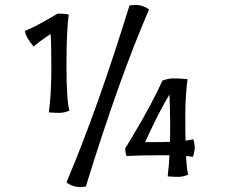

<svg xmlns="http://www.w3.org/2000/svg" viewBox="-20 -708 929 774"><path d="M305 46Q271 46 248 27Q372 -265 502 -686Q518 -688 528 -688Q556 -688 581 -670Q460 -391 326 44Q310 46 305 46ZM758 -76 730 -79Q733 -21 739 -4Q718 5 698 5Q678 5 656 3Q662 -50 663 -82H619Q538 -82 490 -79Q485 -92 485 -110L511 -153Q593 -290 635 -383Q658 -392 680 -392Q702 -392 736 -389Q727 -321 727 -242Q727 -163 728 -141Q751 -144 759 -147Q765 -129 765 -114Q765 -99 758 -76ZM665 -136Q666 -155 666 -207.5Q666 -260 663 -327Q619 -254 565 -135Q649 -135 665 -136ZM257 -649Q248 -583 248 -442Q248 -301 260 -262Q239 -253 219 -253Q199 -253 177 -255Q187 -330 187 -433Q187 -536 184 -571Q133 -537 116 -520Q86 -554 80 -583Q127 -602 212 -653Q249 -653 257 -649Z"/></svg>

Font: Port Lligat Sans
Style: Regular
Weight: 400
Designer: Dario Muhafara, Eduardo Rodriguez Tunni
Foundry: Tipo
Version: Version 1.002